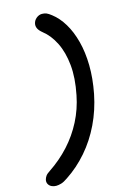

<svg xmlns="http://www.w3.org/2000/svg" viewBox="-216 -881 800 1211"><g transform="rotate(-15 184.5 -275.5)"><path d="M-6 260Q-21 260 -34.5 254Q-48 248 -55.5 235.5Q-63 223 -60 207Q-57 194 -49 182.5Q-41 171 -22 159Q53 109 111 45.5Q169 -18 208.5 -95Q248 -172 265 -259Q287 -367 278.5 -452.5Q270 -538 239 -600Q208 -662 162 -698Q140 -716 133 -731.5Q126 -747 129 -762Q133 -783 150 -797Q167 -811 187 -811Q203 -811 215.5 -806Q228 -801 247 -786Q289 -754 321 -701Q353 -648 371.5 -577.5Q390 -507 391.5 -421.5Q393 -336 374 -238Q354 -137 311.5 -48.5Q269 40 207.5 111Q146 182 70 232Q46 249 27.5 254.5Q9 260 -6 260Z"/></g></svg>

Font: Shantell Sans Medium
Style: Italic
Weight: 500
Italic angle: -11°
Designer: Stephen Nixon, Anya Danilova, Shantell Martin
Foundry: Arrow Type
Version: Version 1.011;[c5ecc13dd]